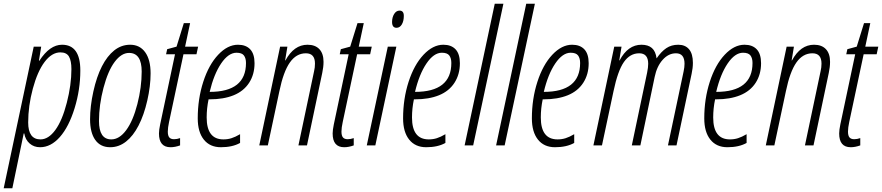

<svg xmlns="http://www.w3.org/2000/svg" viewBox="-33 -780 4732 1030"><path d="M299.8 -540Q397.9 -540 397.9 -401.9Q397.9 -299.3 367.2 -199.5Q336.4 -99.6 288.1 -44.9Q239.7 9.8 182.1 9.8Q148.9 9.8 126 -10.3Q103 -30.3 97.2 -64H94.2L33.2 230H-13.2L147.9 -529.8H188L175.8 -454.1H178.2Q233.9 -540 299.8 -540ZM291 -499Q245.1 -499 206.5 -448Q168 -397 143.1 -304.4Q118.2 -211.9 118.2 -123Q118.2 -32.2 184.1 -32.2Q227.1 -32.2 263.9 -82.8Q300.8 -133.3 325.4 -229Q350.1 -324.7 350.1 -409.2Q350.1 -453.6 337.2 -476.3Q324.2 -499 291 -499Z M558.1 9.8Q505.9 9.8 478 -29.3Q450.2 -68.4 450.2 -140.1Q450.2 -209.5 467.8 -289.1Q485.4 -368.7 513.7 -424.1Q542 -479.5 580.1 -509.8Q618.2 -540 665 -540Q716.8 -540 745.8 -499.8Q774.9 -459.5 774.9 -386.2Q774.9 -318.4 757.1 -240.5Q739.3 -162.6 710.4 -106.7Q681.6 -50.8 643.1 -20.5Q604.5 9.8 558.1 9.8ZM498 -130.9Q498 -32.2 564 -32.2Q607.4 -32.2 644 -81.8Q680.7 -131.3 703.9 -221.7Q727.1 -312 727.1 -396Q727.1 -496.1 659.2 -496.1Q618.2 -496.1 582.3 -448.2Q546.4 -400.4 522.2 -308.6Q498 -216.8 498 -130.9Z M933.1 -39.1V0Q905.8 9.8 881.8 9.8Q819.8 9.8 819.8 -64Q819.8 -82.5 826.2 -112.8L905.8 -488.8H857.9L863.8 -516.1L914.1 -529.8L953.1 -655.8H986.8L960 -529.8H1029.8L1021 -488.8H951.2L874 -126Q867.2 -94.7 867.2 -74.2Q867.2 -52.2 875.2 -42.7Q883.3 -33.2 900.9 -33.2Q916 -33.2 933.1 -39.1Z M1151.9 9.8Q1093.3 9.8 1060.5 -31Q1027.8 -71.8 1027.8 -145Q1027.8 -249.5 1057.4 -341.1Q1086.9 -432.6 1137.5 -486.3Q1188 -540 1243.7 -540Q1286.1 -540 1309.3 -515.4Q1332.5 -490.7 1332.5 -440.9Q1332.5 -380.9 1303.5 -335.9Q1274.4 -291 1220.5 -269Q1166.5 -247.1 1091.8 -247.1H1085.9Q1075.7 -198.7 1075.7 -149.9Q1075.7 -32.2 1165.5 -32.2Q1188.5 -32.2 1208.7 -38.6Q1229 -44.9 1254.9 -60.1V-13.2Q1213.9 9.8 1151.9 9.8ZM1235.8 -497.1Q1192.4 -497.1 1153.3 -439.5Q1114.3 -381.8 1091.8 -287.1Q1286.6 -287.1 1286.6 -441.9Q1286.6 -467.8 1275.6 -482.4Q1264.6 -497.1 1235.8 -497.1Z M1567.9 0 1651.9 -397.9Q1656.7 -417.5 1656.7 -439Q1656.7 -494.1 1607.9 -494.1Q1556.6 -494.1 1522 -444.8Q1487.3 -395.5 1465.8 -291L1403.8 0H1357.9L1469.7 -529.8H1508.8L1496.6 -456.1H1498.5Q1543.9 -540 1616.7 -540Q1657.7 -540 1680.2 -516.4Q1702.6 -492.7 1702.6 -448.2Q1702.6 -420.9 1695.8 -389.2L1613.8 0Z M1864.7 -39.1V0Q1837.4 9.8 1813.5 9.8Q1751.5 9.8 1751.5 -64Q1751.5 -82.5 1757.8 -112.8L1837.4 -488.8H1789.6L1795.4 -516.1L1845.7 -529.8L1884.8 -655.8H1918.5L1891.6 -529.8H1961.4L1952.6 -488.8H1882.8L1805.7 -126Q1798.8 -94.7 1798.8 -74.2Q1798.8 -52.2 1806.9 -42.7Q1814.9 -33.2 1832.5 -33.2Q1847.7 -33.2 1864.7 -39.1Z M1980.5 0H1934.6L2047.4 -529.8H2093.3ZM2070.3 -662.1Q2070.3 -687 2081.5 -705.1Q2092.8 -723.1 2110.4 -723.1Q2133.3 -723.1 2133.3 -694.8Q2133.3 -667 2122.6 -648.9Q2111.8 -630.9 2094.2 -630.9Q2070.3 -630.9 2070.3 -662.1Z M2253.4 9.8Q2194.8 9.8 2162.1 -31Q2129.4 -71.8 2129.4 -145Q2129.4 -249.5 2158.9 -341.1Q2188.5 -432.6 2239 -486.3Q2289.6 -540 2345.2 -540Q2387.7 -540 2410.9 -515.4Q2434.1 -490.7 2434.1 -440.9Q2434.1 -380.9 2405 -335.9Q2376 -291 2322 -269Q2268.1 -247.1 2193.4 -247.1H2187.5Q2177.2 -198.7 2177.2 -149.9Q2177.2 -32.2 2267.1 -32.2Q2290 -32.2 2310.3 -38.6Q2330.6 -44.9 2356.4 -60.1V-13.2Q2315.4 9.8 2253.4 9.8ZM2337.4 -497.1Q2293.9 -497.1 2254.9 -439.5Q2215.8 -381.8 2193.4 -287.1Q2388.2 -287.1 2388.2 -441.9Q2388.2 -467.8 2377.2 -482.4Q2366.2 -497.1 2337.4 -497.1Z M2505.4 0H2459.5L2621.1 -759.8H2667.5Z M2674.3 0H2628.4L2790 -759.8H2836.4Z M2944.3 9.8Q2885.7 9.8 2853 -31Q2820.3 -71.8 2820.3 -145Q2820.3 -249.5 2849.9 -341.1Q2879.4 -432.6 2929.9 -486.3Q2980.5 -540 3036.1 -540Q3078.6 -540 3101.8 -515.4Q3125 -490.7 3125 -440.9Q3125 -380.9 3095.9 -335.9Q3066.9 -291 3012.9 -269Q2959 -247.1 2884.3 -247.1H2878.4Q2868.2 -198.7 2868.2 -149.9Q2868.2 -32.2 2958 -32.2Q2981 -32.2 3001.2 -38.6Q3021.5 -44.9 3047.4 -60.1V-13.2Q3006.3 9.8 2944.3 9.8ZM3028.3 -497.1Q2984.9 -497.1 2945.8 -439.5Q2906.7 -381.8 2884.3 -287.1Q3079.1 -287.1 3079.1 -441.9Q3079.1 -467.8 3068.1 -482.4Q3057.1 -497.1 3028.3 -497.1Z M3550.3 0 3634.3 -397Q3639.2 -419.9 3639.2 -438Q3639.2 -494.1 3593.3 -494.1Q3553.2 -494.1 3522 -459.2Q3490.7 -424.3 3479 -367.2L3402.3 0H3356.4L3438.5 -390.1Q3444.3 -418.5 3444.3 -438Q3444.3 -494.1 3396 -494.1Q3346.7 -494.1 3314 -447.3Q3281.2 -400.4 3258.3 -291L3196.3 0H3150.4L3262.2 -529.8H3301.3L3289.1 -456.1H3291Q3335.4 -540 3408.2 -540Q3443.8 -540 3464.1 -522.5Q3484.4 -504.9 3489.3 -466.8Q3514.2 -503.4 3541.5 -521.7Q3568.8 -540 3605.5 -540Q3643.1 -540 3663.6 -515.6Q3684.1 -491.2 3684.1 -442.9Q3684.1 -415 3677.2 -383.8L3596.2 0Z M3869.1 9.8Q3810.5 9.8 3777.8 -31Q3745.1 -71.8 3745.1 -145Q3745.1 -249.5 3774.7 -341.1Q3804.2 -432.6 3854.7 -486.3Q3905.3 -540 3960.9 -540Q4003.4 -540 4026.6 -515.4Q4049.8 -490.7 4049.8 -440.9Q4049.8 -380.9 4020.8 -335.9Q3991.7 -291 3937.7 -269Q3883.8 -247.1 3809.1 -247.1H3803.2Q3793 -198.7 3793 -149.9Q3793 -32.2 3882.8 -32.2Q3905.8 -32.2 3926 -38.6Q3946.3 -44.9 3972.2 -60.1V-13.2Q3931.2 9.8 3869.1 9.8ZM3953.1 -497.1Q3909.7 -497.1 3870.6 -439.5Q3831.5 -381.8 3809.1 -287.1Q4003.9 -287.1 4003.9 -441.9Q4003.9 -467.8 3992.9 -482.4Q3981.9 -497.1 3953.1 -497.1Z M4285.2 0 4369.1 -397.9Q4374 -417.5 4374 -439Q4374 -494.1 4325.2 -494.1Q4273.9 -494.1 4239.3 -444.8Q4204.6 -395.5 4183.1 -291L4121.1 0H4075.2L4187 -529.8H4226.1L4213.9 -456.1H4215.8Q4261.2 -540 4334 -540Q4375 -540 4397.5 -516.4Q4419.9 -492.7 4419.9 -448.2Q4419.9 -420.9 4413.1 -389.2L4331.1 0Z M4582 -39.1V0Q4554.7 9.8 4530.8 9.8Q4468.8 9.8 4468.8 -64Q4468.8 -82.5 4475.1 -112.8L4554.7 -488.8H4506.8L4512.7 -516.1L4563 -529.8L4602.1 -655.8H4635.7L4608.9 -529.8H4678.7L4669.9 -488.8H4600.1L4522.9 -126Q4516.1 -94.7 4516.1 -74.2Q4516.1 -52.2 4524.2 -42.7Q4532.2 -33.2 4549.8 -33.2Q4564.9 -33.2 4582 -39.1Z"/></svg>

Font: TypoPRO Open Sans Condensed
Style: Italic
Weight: 300
Width: 3
Italic angle: -12°
Foundry: Ascender Corporation
Version: Version 1.10